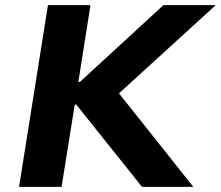

<svg xmlns="http://www.w3.org/2000/svg" viewBox="-20 -725 857 745"><path d="M54 0 166 -705H331L284 -407H290L614 -705H817L397 -322L409 -404L730 0H531L276 -319H270L219 0Z"/></svg>

Font: Nunito Sans 6pt ExtraBold
Style: Italic
Weight: 800
Italic angle: -9°
Version: Version 3.101;gftools[0.9.27]